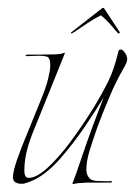

<svg xmlns="http://www.w3.org/2000/svg" viewBox="-20 -464 344 489"><path d="M33 4Q26 4 19.5 0.5Q13 -3 13 -13Q13 -27 23.5 -57.5Q34 -88 53 -133Q76 -189 88.5 -220.5Q101 -252 105 -275Q108 -286 108 -299Q108 -317 99 -320Q95 -321 90 -321.5Q85 -322 78 -322Q70 -322 61.5 -321.5Q53 -321 47 -321Q44 -321 45.5 -323Q47 -325 51 -325H86Q103 -325 119 -325.5Q135 -326 142 -329Q146 -331 145 -328L129 -288L70 -142Q54 -104 48 -78.5Q42 -53 42 -30Q42 -11 53 -11Q73 -11 101 -36.5Q129 -62 159.5 -103Q190 -144 218 -189Q241 -227 256 -257.5Q271 -288 281 -331Q282 -338 287 -338Q292 -338 296.5 -332Q301 -326 302 -323Q304 -317 304 -314Q304 -308 301.5 -303Q299 -298 297 -294Q286 -275 276 -255Q266 -235 258 -215Q242 -178 228 -140Q215 -103 207.5 -78Q200 -53 200 -32Q200 -20 206.5 -11.5Q213 -3 230 -3Q239 -3 248.5 -2.5Q258 -2 263 -3Q265 -3 265 -1.5Q265 0 263 1H233Q220 1 208 1Q196 1 188 2Q178 2 170 4Q163 6 165 2Q174 -21 187.5 -61.5Q201 -102 217 -145L244 -216Q225 -184 196.5 -142Q168 -100 135.5 -62.5Q103 -25 71 -8Q65 -5 58 -2Q51 1 43 3Q41 4 38 4Q35 4 33 4ZM165 -380Q161 -378 160.5 -379.5Q160 -381 162 -382L240 -443Q243 -445 245 -443L285 -382Q286 -381 284 -379.5Q282 -378 280 -380Q276 -384 263 -399.5Q250 -415 237 -425Q217 -415 194.5 -399.5Q172 -384 165 -380Z"/></svg>

Font: Explora
Style: Regular
Weight: 400
Designer: Robert E. Leuschke
Foundry: Robert E. Leuschke
Version: Version 1.010